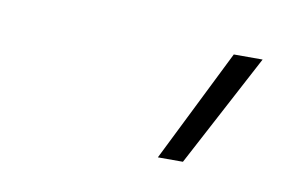

<svg xmlns="http://www.w3.org/2000/svg" viewBox="-33 -815 325 221"><g transform="rotate(10 130.0 -704.0)"><path d="M160.6 -638.2 226.1 -770H259.8L189.9 -638.2Z"/></g></svg>

Font: Roboto Condensed Thin
Style: Italic
Weight: 250
Italic angle: -12°
Designer: Christian Robertson
Foundry: Google
Version: Version 3.008; 2023